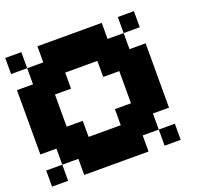

<svg xmlns="http://www.w3.org/2000/svg" viewBox="-117 -884 984 935"><g transform="rotate(-20 375.0 -416.5)"><path d="M0 -83.3V-166.7H83.3V-83.3ZM0 -250V-583.3H83.3V-666.7H166.7V-750H500V-666.7H583.3V-583.3H666.7V-250H583.3V-166.7H500V-83.3H166.7V-166.7H83.3V-250ZM0 -666.7V-750H83.3V-666.7ZM166.7 -333.3H250V-250H416.7V-333.3H500V-500H416.7V-583.3H250V-500H166.7ZM666.7 -166.7V-83.3H583.3V-166.7ZM666.7 -750V-666.7H583.3V-750Z"/></g></svg>

Font: Galmuri11 Bold
Style: Regular
Weight: 700
Designer: Lee Minseo (quiple)
Version: Version 2.397;hotconv 1.1.1;makeotfexe 2.6.0 DEVELOPMENT